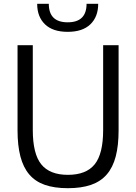

<svg xmlns="http://www.w3.org/2000/svg" viewBox="-20 -977 713 1007"><path d="M335 -810Q257 -810 216 -849.5Q175 -889 175 -957H236Q236 -860 335 -860Q434 -860 434 -957H495Q495 -889 454 -849.5Q413 -810 335 -810ZM336 10Q265 10 215 -7.5Q165 -25 133.5 -62Q102 -99 87 -156.5Q72 -214 72 -293V-740H152V-295Q152 -170 196.5 -115Q241 -60 336 -60Q432 -60 476.5 -115Q521 -170 521 -295V-740H602V-293Q602 -214 587 -156.5Q572 -99 540 -62Q508 -25 457.5 -7.5Q407 10 336 10Z"/></svg>

Font: Encode Sans Condensed
Style: Regular
Weight: 400
Designer: Pablo Impallari, Andres Torresi
Foundry: Pablo Impallari, Andres Torresi
Version: Version 1.000; ttfautohint (v1.00) -l 8 -r 50 -G 200 -x 14 -